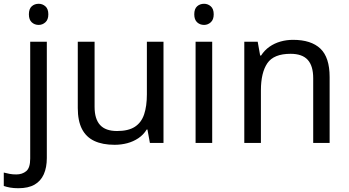

<svg xmlns="http://www.w3.org/2000/svg" viewBox="-75 -757 1847 1017"><path d="M22 240Q-3 240 -22 236.5Q-41 233 -55 228V157Q-40 161 -24 164Q-8 167 11 167Q43 167 64 149.5Q85 132 85 83V-536H173V80Q173 130 157 166Q141 202 108 221Q75 240 22 240ZM78 -681Q78 -710 93 -723.5Q108 -737 130 -737Q150 -737 165.5 -723.5Q181 -710 181 -681Q181 -653 165.5 -639Q150 -625 130 -625Q108 -625 93 -639Q78 -653 78 -681Z M791 -536V0H719L706 -71H702Q685 -43 658 -25Q631 -7 599 1.5Q567 10 532 10Q468 10 424.5 -10.5Q381 -31 359 -74Q337 -117 337 -185V-536H426V-191Q426 -127 455 -95Q484 -63 545 -63Q605 -63 639.5 -85.5Q674 -108 688.5 -151.5Q703 -195 703 -257V-536Z M1049 -536V0H961V-536ZM1006 -737Q1026 -737 1041.5 -723.5Q1057 -710 1057 -681Q1057 -653 1041.5 -639Q1026 -625 1006 -625Q984 -625 969 -639Q954 -653 954 -681Q954 -710 969 -723.5Q984 -737 1006 -737Z M1477 -546Q1573 -546 1622 -499.5Q1671 -453 1671 -349V0H1584V-343Q1584 -408 1555 -440Q1526 -472 1464 -472Q1375 -472 1341 -422Q1307 -372 1307 -278V0H1219V-536H1290L1303 -463H1308Q1326 -491 1352.5 -509.5Q1379 -528 1411 -537Q1443 -546 1477 -546Z"/></svg>

Font: ugurmukhi15
Style: Book
Weight: 400
Designer: Jelle Bosma - Monotype Design Team
Foundry: Monotype Imaging Inc.
Version: Version 2.003